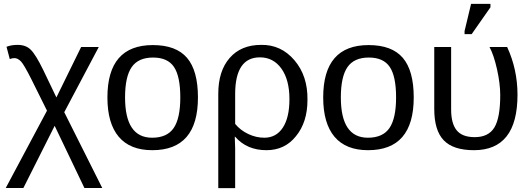

<svg xmlns="http://www.w3.org/2000/svg" viewBox="-20 -773 2766 1001"><path d="M420 207 265 -117 102 207H10L225 -196L142 -363Q105 -436 90 -452Q73 -470 55 -470Q43 -470 31 -465L14 -529Q38 -539 72 -539Q115 -539 140 -514Q166 -489 205 -409L274 -265L403 -528H495L315 -188L513 207Z M1012 -265Q1012 10 774 10Q658 10 599 -60Q540 -130 540 -265Q540 -538 777 -538Q898 -538 955 -471.5Q1012 -405 1012 -265ZM920 -265Q920 -375 887 -424Q854 -473 778 -473Q701 -473 666.5 -423Q632 -373 632 -265Q632 -55 773 -55Q851 -55 885.5 -105.5Q920 -156 920 -265Z M1583 -252Q1583 -136 1523 -63Q1465 10 1369 10Q1267 10 1206 -60H1204Q1206 -22 1206 0V208H1118V-284Q1118 -403 1177.5 -471Q1237 -539 1341 -539Q1445 -541 1515 -459Q1585 -377 1583 -252ZM1489 -256Q1489 -357 1447 -415.5Q1405 -474 1335 -474Q1206 -474 1206 -282V-127Q1233 -94 1274 -74.5Q1315 -55 1358 -55Q1420 -55 1454.5 -107.5Q1489 -160 1489 -256Z M2137 -265Q2137 10 1899 10Q1783 10 1724 -60Q1665 -130 1665 -265Q1665 -538 1902 -538Q2023 -538 2080 -471.5Q2137 -405 2137 -265ZM2045 -265Q2045 -375 2012 -424Q1979 -473 1903 -473Q1826 -473 1791.5 -423Q1757 -373 1757 -265Q1757 -55 1898 -55Q1976 -55 2010.5 -105.5Q2045 -156 2045 -265Z M2678 -279Q2678 10 2451 10Q2343 10 2293.5 -41.5Q2244 -93 2244 -205V-528H2332V-202Q2332 -129 2361 -93.5Q2390 -58 2455 -58Q2527 -58 2557.5 -108.5Q2588 -159 2588 -277Q2588 -337 2571 -413Q2554 -488 2532 -528H2624Q2678 -411 2678 -279ZM2439 -595H2402V-611L2436 -753H2537V-735Z"/></svg>

Font: Libra Sans
Style: Regular
Weight: 400
Foundry: Context Ltd
Version: Version 1.002